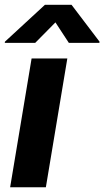

<svg xmlns="http://www.w3.org/2000/svg" viewBox="-28 -793 441 813"><path d="M105.8 -545.5H257.1L166.2 0H14.9ZM-7.1 -616.5 162.3 -772.7H274.9L393.5 -616.5L392.8 -611.5H263.5L206.7 -698.2L121.1 -611.5H-7.8Z"/></svg>

Font: Inter P
Style: Bold Italic
Weight: 700
Italic angle: 9.39999°
Designer: Rasmus Andersson
Foundry: rsms
Version: Version 3.018;git-588b23468